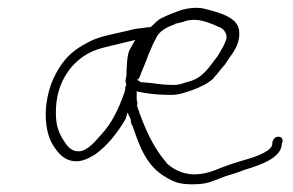

<svg xmlns="http://www.w3.org/2000/svg" viewBox="-20 -497 762 500"><path d="M134 -320C90 -251 91 -162 118 -119C132 -97 149 -77 179 -77C193 -77 209 -83 228 -95C259 -117 286 -151 307 -187L312 -204L320 -187C321 -180 321 -175 324 -171V-170H325C343 -116 362 -63 413 -35C433 -23 448 -17 480 -17C506 -17 522 -20 541 -28L567 -38L593 -46L618 -55C657 -67 713 -85 714 -123L716 -129C716 -136 714 -141 704 -141C696 -141 689 -133 689 -122V-121C688 -115 684 -110 677 -105C650 -87 615 -81 583 -70L558 -61C538 -53 516 -43 486 -43C451 -43 427 -60 413 -73V-74C379 -113 356 -164 337 -221V-223C339 -229 337 -233 336 -237V-238V-259C359 -254 386 -250 418 -250C431 -249 444 -251 455 -254L480 -262C498 -268 526 -282 537 -294V-295C547 -305 553 -315 565 -328L575 -343C590 -363 605 -386 603 -412C604 -450 555 -464 509 -475C490 -479 462 -475 447 -469L428 -462C421 -459 413 -456 403 -451C388 -444 384 -436 373 -427L370 -426H365L351 -424C339 -423 326 -421 317 -418C271 -407 238 -403 208 -386C177 -370 154 -352 134 -320ZM126 -219C130 -287 168 -337 214 -360C238 -372 263 -376 295 -384L332 -393L317 -366C310 -351 310 -317 309 -297L308 -295L307 -287C307 -285 307 -282 309 -277L308 -274C306 -271 306 -267 306 -264L304 -256C289 -214 272 -177 244 -147C233 -135 209 -103 185 -103C161 -103 152 -122 142 -137C128 -161 124 -184 126 -219ZM228 -95V-96ZM337 -289 342 -293C348 -308 355 -325 362 -342L367 -356C375 -372 374 -375 385 -395C394 -417 416 -427 436 -434V-435L457 -440C495 -455 532 -434 552 -426C563 -422 576 -406 567 -389L561 -375C555 -366 553 -360 546 -350C529 -329 510 -294 473 -285C460 -282 447 -274 425 -276C404 -276 388 -279 372 -281L346 -283C344 -286 340 -287 337 -289ZM372 -281H373ZM427 -458H428ZM592 -45 593 -46ZM667 -72H669Z"/></svg>

Font: Stray Cat
Style: LtExtObl
Weight: 300
Version: Version 1.0